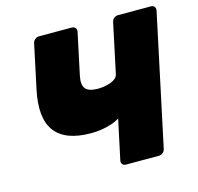

<svg xmlns="http://www.w3.org/2000/svg" viewBox="-102 -809 949 918"><g transform="rotate(-15 372.0 -350.0)"><path d="M411 0Q400 0 394 -7.5Q388 -15 390 -26L432 -223Q414 -211 390.5 -203.5Q367 -196 342 -192Q317 -188 290 -188Q162 -188 112 -255Q62 -322 91 -458L137 -674Q139 -685 148 -692.5Q157 -700 168 -700H330Q341 -700 347.5 -692.5Q354 -685 352 -674L308 -467Q299 -424 315 -404.5Q331 -385 377 -385Q391 -385 407 -387.5Q423 -390 437.5 -395Q452 -400 462.5 -408.5Q473 -417 476 -429L528 -674Q530 -685 539 -692.5Q548 -700 559 -700H722Q733 -700 739 -692.5Q745 -685 743 -674L605 -26Q603 -15 594 -7.5Q585 0 574 0Z"/></g></svg>

Font: Rubik Light ExtraBold
Style: Italic
Weight: 800
Italic angle: -12°
Version: Version 2.104